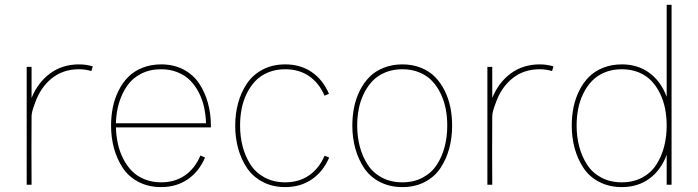

<svg xmlns="http://www.w3.org/2000/svg" viewBox="-20 -760 2873 790"><path d="M109.9 -484.9V-356.9Q136.2 -421.4 186.8 -458.3Q237.3 -495.1 305.2 -495.1Q335 -495.1 361.8 -486.8L356 -467.8Q330.1 -475.1 305.2 -475.1Q239.7 -475.1 193.1 -437.7Q146.5 -400.4 124 -335.9Q109.9 -299.3 109.9 -282.2Q109.4 -282.2 109.4 -141.1L109.9 0H89.8V-484.9Z M847.7 -243.2V-235.8H457Q458 -200.7 465.1 -168.5Q472.2 -136.2 486.8 -107.2Q501.5 -78.1 522.5 -56.6Q543.5 -35.2 574.5 -22.5Q605.5 -9.8 643.1 -9.8Q699.7 -9.8 741 -38.3Q782.2 -66.9 804.7 -120.1L823.7 -111.8Q798.8 -53.7 752.2 -22Q705.6 9.8 643.1 9.8Q590.8 9.8 550 -11.5Q509.3 -32.7 485.4 -68.8Q461.4 -105 449.2 -149.2Q437 -193.4 437 -243.2Q437 -282.2 444.3 -318.4Q451.7 -354.5 467.8 -387Q483.9 -419.4 507.6 -443.4Q531.2 -467.3 566.2 -481.2Q601.1 -495.1 643.1 -495.1Q694.8 -495.1 735.1 -473.9Q775.4 -452.6 799.3 -416.7Q823.2 -380.9 835.4 -336.7Q847.7 -292.5 847.7 -243.2ZM457 -252.9H827.6Q826.7 -287.6 819.6 -319.3Q812.5 -351.1 797.9 -379.6Q783.2 -408.2 762.2 -429.2Q741.2 -450.2 710.7 -462.6Q680.2 -475.1 643.1 -475.1Q596.7 -475.1 560.5 -456.5Q524.4 -438 502.7 -406.2Q481 -374.5 469.5 -335.7Q458 -296.9 457 -252.9Z M1315.4 -119.1 1334.5 -111.8Q1309.6 -53.7 1262.9 -22Q1216.3 9.8 1153.8 9.8Q1101.6 9.8 1061 -11.5Q1020.5 -32.7 996.3 -68.6Q972.2 -104.5 960 -148.9Q947.8 -193.4 947.8 -243.2Q947.8 -292.5 960 -336.7Q972.2 -380.9 996.3 -416.7Q1020.5 -452.6 1061 -473.9Q1101.6 -495.1 1153.8 -495.1Q1216.3 -495.1 1262.5 -463.6Q1308.6 -432.1 1333.5 -374L1315.4 -366.2Q1293 -418.5 1251.7 -446.8Q1210.4 -475.1 1153.8 -475.1Q1115.2 -475.1 1083.7 -462.2Q1052.2 -449.2 1031 -427Q1009.8 -404.8 995.1 -374.8Q980.5 -344.7 974.1 -311.8Q967.8 -278.8 967.8 -243.2Q967.8 -197.8 978.5 -157Q989.3 -116.2 1010.7 -82.8Q1032.2 -49.3 1069.1 -29.5Q1106 -9.8 1153.8 -9.8Q1210 -9.8 1251.5 -38.3Q1293 -66.9 1315.4 -119.1Z M1840.3 -243.2Q1840.3 -193.4 1828.4 -149.2Q1816.4 -105 1792.5 -68.8Q1768.6 -32.7 1728.3 -11.5Q1688 9.8 1635.7 9.8Q1583.5 9.8 1542.7 -11.5Q1502 -32.7 1478 -68.8Q1454.1 -105 1441.9 -149.2Q1429.7 -193.4 1429.7 -243.2Q1429.7 -282.2 1437 -318.4Q1444.3 -354.5 1460.4 -387Q1476.6 -419.4 1500.2 -443.4Q1523.9 -467.3 1558.8 -481.2Q1593.8 -495.1 1635.7 -495.1Q1677.7 -495.1 1712.2 -481.2Q1746.6 -467.3 1770 -443.4Q1793.5 -419.4 1809.6 -387Q1825.7 -354.5 1833 -318.4Q1840.3 -282.2 1840.3 -243.2ZM1820.3 -243.2Q1820.3 -278.8 1814 -311.8Q1807.6 -344.7 1793.2 -374.8Q1778.8 -404.8 1757.8 -427Q1736.8 -449.2 1705.3 -462.2Q1673.8 -475.1 1635.7 -475.1Q1597.2 -475.1 1565.7 -462.2Q1534.2 -449.2 1512.9 -427Q1491.7 -404.8 1477.1 -374.8Q1462.4 -344.7 1456.1 -311.8Q1449.7 -278.8 1449.7 -243.2Q1449.7 -197.8 1460.4 -157Q1471.2 -116.2 1492.7 -82.8Q1514.2 -49.3 1551 -29.5Q1587.9 -9.8 1635.7 -9.8Q1683.1 -9.8 1719.7 -29.5Q1756.3 -49.3 1777.8 -82.8Q1799.3 -116.2 1809.8 -157Q1820.3 -197.8 1820.3 -243.2Z M2005.4 -484.9V-356.9Q2031.7 -421.4 2082.3 -458.3Q2132.8 -495.1 2200.7 -495.1Q2230.5 -495.1 2257.3 -486.8L2251.5 -467.8Q2225.6 -475.1 2200.7 -475.1Q2135.3 -475.1 2088.6 -437.7Q2042 -400.4 2019.5 -335.9Q2005.4 -299.3 2005.4 -282.2Q2004.9 -282.2 2004.9 -141.1L2005.4 0H1985.4V-484.9Z M2743.2 -740.2V0H2723.1V-123Q2699.7 -60.1 2652.1 -25.1Q2604.5 9.8 2538.6 9.8Q2486.3 9.8 2445.6 -11.5Q2404.8 -32.7 2380.9 -68.8Q2356.9 -105 2344.7 -149.2Q2332.5 -193.4 2332.5 -243.2Q2332.5 -282.2 2339.8 -318.4Q2347.2 -354.5 2363.3 -387Q2379.4 -419.4 2403.1 -443.4Q2426.8 -467.3 2461.7 -481.2Q2496.6 -495.1 2538.6 -495.1Q2604.5 -495.1 2652.1 -460Q2699.7 -424.8 2723.1 -361.8V-740.2ZM2723.1 -243.2Q2723.1 -278.8 2716.8 -311.8Q2710.4 -344.7 2696 -374.8Q2681.6 -404.8 2660.6 -427Q2639.6 -449.2 2608.2 -462.2Q2576.7 -475.1 2538.6 -475.1Q2500 -475.1 2468.5 -462.2Q2437 -449.2 2415.8 -427Q2394.5 -404.8 2379.9 -374.8Q2365.2 -344.7 2358.9 -311.8Q2352.5 -278.8 2352.5 -243.2Q2352.5 -197.8 2363.3 -157Q2374 -116.2 2395.5 -82.8Q2417 -49.3 2453.9 -29.5Q2490.7 -9.8 2538.6 -9.8Q2585.9 -9.8 2622.6 -29.5Q2659.2 -49.3 2680.7 -82.8Q2702.1 -116.2 2712.6 -157Q2723.1 -197.8 2723.1 -243.2Z"/></svg>

Font: Genome Thin
Style: Regular
Weight: 250
Designer: Alfredo Marco Pradil
Version: Version 1.001